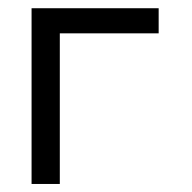

<svg xmlns="http://www.w3.org/2000/svg" viewBox="-20 -458 478 478"><path d="M128.9 -375V0H58.6V-437.5H375V-375Z"/></svg>

Font: Sudo
Style: Bold
Weight: 700
Monospace: yes
Designer: Jens Kutilek
Foundry: Jens Kutilek
Version: Version 0.040